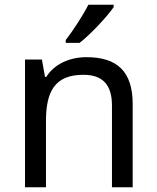

<svg xmlns="http://www.w3.org/2000/svg" viewBox="-20 -786 658 806"><path d="M457 -756V-766H351C328 -721 285 -655 256 -618V-606H314C361 -642 432 -719 457 -756ZM343 -546C275 -546 209 -519 174 -463H169L156 -536H85V0H173V-278C173 -403 211 -472 330 -472C412 -472 450 -429 450 -343V0H537V-349C537 -487 471 -546 343 -546Z"/></svg>

Font: Noto Sans Cuneiform
Style: Regular
Weight: 400
Designer: Monotype Design Team
Foundry: Monotype Imaging Inc.
Version: Version 2.001